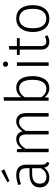

<svg xmlns="http://www.w3.org/2000/svg" viewBox="1146 -1968 833 3164"><g transform="rotate(-90 1562.0 -385.5)"><path d="M462 11Q393 0 381 -76Q323 11 218 11Q142 11 99 -32Q56 -75 56 -145Q56 -228 114.5 -271.5Q173 -315 273 -315H373V-365Q373 -427 345 -456Q317 -485 252 -485Q189 -485 110 -455L95 -499Q178 -534 260 -534Q431 -534 431 -368V-116Q431 -73 442.5 -55Q454 -37 475 -30ZM228 -36Q324 -36 373 -130V-272H282Q203 -272 160.5 -241Q118 -210 118 -148Q118 -40 228 -36ZM160 -645 141 -679 329 -782 355 -730Z M1281 0H1223V-366Q1223 -487 1134 -487Q1091 -487 1056 -460Q1021 -433 987 -379V0H929V-366Q929 -487 841 -487Q797 -487 762 -460Q727 -433 694 -379V0H636V-523H686L691 -436Q757 -534 852 -534Q953 -534 981 -430Q1048 -534 1145 -534Q1212 -534 1246.5 -489.5Q1281 -445 1281 -374Z M1692 11Q1599 11 1541 -66L1535 0H1485V-736L1543 -743V-451Q1604 -534 1700 -534Q1787 -534 1838.5 -466.5Q1890 -399 1890 -264Q1890 -143 1840 -66Q1790 11 1692 11ZM1681 -37Q1748 -37 1788.5 -92.5Q1829 -148 1829 -264Q1829 -486 1688 -486Q1643 -486 1608.5 -463.5Q1574 -441 1543 -396V-119Q1599 -37 1681 -37Z M2087 -669Q2067 -669 2055.5 -681Q2044 -693 2044 -711Q2044 -729 2055.5 -741Q2067 -753 2087 -753Q2108 -753 2119.5 -740.5Q2131 -728 2131 -711Q2131 -694 2119.5 -681.5Q2108 -669 2087 -669ZM2117 0H2059V-523H2117Z M2455 11Q2398 11 2362.5 -23Q2327 -57 2327 -127V-476H2239V-523H2327V-648L2385 -655V-523H2520L2513 -476H2385V-130Q2385 -39 2460 -39Q2502 -39 2542 -62L2565 -22Q2515 11 2455 11Z M2838 11Q2731 11 2674 -63.5Q2617 -138 2617 -261Q2617 -382 2674.5 -458Q2732 -534 2839 -534Q2945 -534 3002.5 -462Q3060 -390 3060 -263Q3060 -138 3001.5 -63.5Q2943 11 2838 11ZM2838 -38Q2910 -38 2954.5 -92.5Q2999 -147 2999 -263Q2999 -376 2956 -430.5Q2913 -485 2839 -485Q2767 -485 2723 -430.5Q2679 -376 2679 -261Q2679 -147 2722.5 -92.5Q2766 -38 2838 -38Z"/></g></svg>

Font: Trujillo Light
Style: Regular
Weight: 300
Designer: Fira Sans original fonts by bBox Type GmbH, Carrois Corporate GbR, & Edenspiekermann AG / Changes by Cristiano Sobral
Foundry: Fira Sans original fonts by bBox Type GmbH, Carrois Corporate GbR, & Edenspiekermann AG / Changes by Cristiano Sobral
Version: Version 4.301;July 28, 2020;FontCreator 13.0.0.2655 64-bit